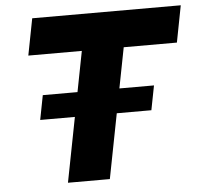

<svg xmlns="http://www.w3.org/2000/svg" viewBox="-51 -753 841 805"><g transform="rotate(-5 369.5 -350.0)"><path d="M109.8 -272.4 129.7 -375.1H597.7L577.7 -272.4ZM202.8 0 308.9 -545.6H83.7L113.6 -700H738.8L709 -545.6H485.2L379.1 0Z"/></g></svg>

Font: REM Medium
Style: Italic
Weight: 500
Italic angle: -11°
Designer: Octavio Pardo
Foundry: Ashler Design
Version: Version 1.005;gftools[0.9.28]